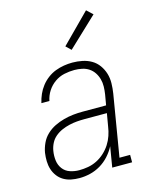

<svg xmlns="http://www.w3.org/2000/svg" viewBox="-116 -840 732 924"><g transform="rotate(-15 250.0 -378.0)"><path d="M165 8Q143 8 123 4Q103 0 86 -10Q69 -20 57 -36Q45 -52 39 -71Q33 -90 32.5 -111Q32 -132 35 -153Q39 -176 49.5 -199Q60 -222 78.5 -239.5Q97 -257 119.5 -268Q142 -279 166 -285.5Q190 -292 213.5 -294.5Q237 -297 260 -297H378L387 -349Q390 -368 390.5 -387.5Q391 -407 386 -425Q381 -443 371 -458Q361 -473 346 -483Q331 -493 312 -497Q293 -501 274 -501Q249 -501 223.5 -495.5Q198 -490 176 -474.5Q154 -459 139.5 -436.5Q125 -414 120 -388H80Q85 -410 94 -430.5Q103 -451 117 -469Q131 -487 149.5 -501Q168 -515 189 -523Q210 -531 231.5 -534.5Q253 -538 274 -538Q299 -538 323.5 -533Q348 -528 368.5 -516Q389 -504 403 -484.5Q417 -465 424 -442Q431 -419 430.5 -393.5Q430 -368 426 -343L375 -37H428V0H329L346 -102Q333 -77 313.5 -55.5Q294 -34 269.5 -19.5Q245 -5 218 1.5Q191 8 165 8ZM173 -29Q195 -29 217.5 -33Q240 -37 261 -47.5Q282 -58 300 -74.5Q318 -91 330.5 -110.5Q343 -130 350.5 -152Q358 -174 361 -196L372 -260H260Q241 -260 222.5 -258.5Q204 -257 184.5 -252.5Q165 -248 146.5 -240Q128 -232 112.5 -219Q97 -206 88 -188Q79 -170 76 -151Q72 -127 75 -103.5Q78 -80 91.5 -62Q105 -44 127 -36.5Q149 -29 173 -29ZM287 -598 262 -622 403 -764 433 -736Z"/></g></svg>

Font: Iosevka Slab XLtObl
Style: Regular
Weight: 200
Italic angle: -9°
Monospace: yes
Designer: Belleve Invis
Foundry: Belleve Invis
Version: Version 11.1.1; ttfautohint (v1.8.3)